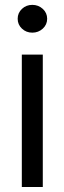

<svg xmlns="http://www.w3.org/2000/svg" viewBox="-20 -749 258 769"><path d="M67.4 -530.3H151.4V0H67.4ZM50.8 -673.8Q50.8 -697.3 67.9 -713.4Q85 -729.5 109.4 -729.5Q133.8 -729.5 151.4 -713.4Q168.9 -697.3 168.9 -673.8Q168.9 -650.4 151.4 -634.3Q133.8 -618.2 109.4 -618.2Q85 -618.2 67.9 -634.3Q50.8 -650.4 50.8 -673.8Z"/></svg>

Font: Pretendard JP
Style: Regular
Weight: 400
Designer: Base glyphs from Inter by Rasmus Andersson; Hangeul glyphs from Noto Sans CJK(Source Han Sans) by Jang Soo-young and Kan
Foundry: Kil Hyung-jin
Version: Version 1.309